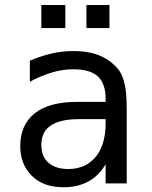

<svg xmlns="http://www.w3.org/2000/svg" viewBox="-20 -747 618 782"><path d="M148.4 -726.6H246.1V-632.8H148.4ZM332 -726.6H425.8V-632.8H332ZM328.1 -261.7H300.8Q226.6 -261.7 187.5 -236.3Q148.4 -210.9 148.4 -156.2Q148.4 -109.4 177.7 -84Q207 -58.6 257.8 -58.6Q328.1 -58.6 369.1 -107.4Q410.2 -156.2 410.2 -246.1V-261.7ZM496.1 -300.8V0H410.2V-78.1Q382.8 -31.2 339.8 -7.8Q296.9 15.6 238.3 15.6Q156.2 15.6 109.4 -31.2Q62.5 -78.1 62.5 -152.3Q62.5 -238.3 121.1 -285.2Q179.7 -332 293 -332H410.2V-343.8Q410.2 -406.2 378.9 -435.5Q347.7 -464.8 277.3 -464.8Q234.4 -464.8 189.5 -451.2Q144.5 -437.5 101.6 -414.1V-500Q148.4 -519.5 191.4 -529.3Q234.4 -539.1 277.3 -539.1Q343.8 -539.1 388.7 -519.5Q433.6 -500 464.8 -460.9Q480.5 -437.5 488.3 -402.3Q496.1 -367.2 496.1 -300.8Z"/></svg>

Font: 和音 by 宁静之雨，公众号njzyshare
Style: Regular
Weight: 400
Designer: Steve Matteson
Foundry: Ascender Corporation
Version: Version 6.00;June 8, 2018;FontCreator 11.0.0.2388 32-bit